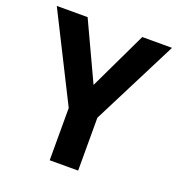

<svg xmlns="http://www.w3.org/2000/svg" viewBox="-124 -778 814 880"><g transform="rotate(20 283.0 -338.0)"><path d="M354 0H215.3V-254.9L3.9 -675.8H154.3L286.1 -393.1L420.9 -675.8H565.9L354 -257.8Z"/></g></svg>

Font: Cadman
Style: Bold
Weight: 700
Designer: Paul James MIller
Foundry: High-Logic / Made with FontCreator
Version: Version 2.114;March 28, 2021;FontCreator 13.0.0.2683 64-bit